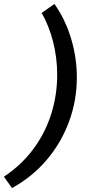

<svg xmlns="http://www.w3.org/2000/svg" viewBox="-83 -767 460 977"><path d="M194 -747Q249 -669 278.5 -571.5Q308 -474 308 -373Q308 -257 269 -150Q230 -43 156.5 44.5Q83 132 -22 190L-63 132Q26 73 86.5 -8.5Q147 -90 177.5 -186.5Q208 -283 208 -387Q208 -473 187 -555Q166 -637 129 -701Z"/></svg>

Font: Work Sans Medium
Style: Italic
Weight: 500
Italic angle: -13°
Designer: Wei Huang
Foundry: Wei Huang
Version: Version 2.012; ttfautohint (v1.8.3)